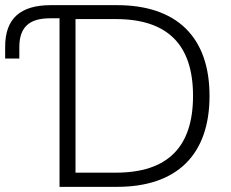

<svg xmlns="http://www.w3.org/2000/svg" viewBox="-21 -725 898 745"><path d="M210 0H433C664 0 792 -123 792 -353C792 -582 664 -705 433 -705H176C57 -705 -1 -652 -1 -544V-498H54V-542C54 -619 92 -654 173 -654H210ZM428 -55H272V-651H428C629 -651 728 -552 728 -353C728 -154 629 -55 428 -55Z"/></svg>

Font: Poppy and Pepper Light
Style: Regular
Weight: 300
Designer: Thy Ha
Foundry: Thy Ha
Version: Version 0.001;Glyphs 3.2 (3227)